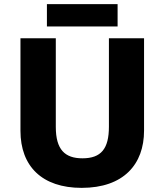

<svg xmlns="http://www.w3.org/2000/svg" viewBox="-20 -899 796 929"><path d="M549 -879H207V-771H549ZM677 -267V-714H507V-286C507 -179 469 -133 379 -133C294 -133 250 -175 250 -285V-714H79V-266C79 -95 183 10 375 10C578 10 677 -104 677 -267Z"/></svg>

Font: Noto Sans Arabic ExtBd
Style: Regular
Weight: 800
Designer: Monotype Design Team, Nadine Chahine, Nizar Qandah and Khaled Hosny
Foundry: Monotype Imaging Inc.
Version: Version 2.012